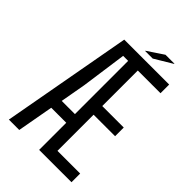

<svg xmlns="http://www.w3.org/2000/svg" viewBox="-263 -1009 1112 1112"><g transform="rotate(45 292.5 -453.5)"><path d="M546 -729H360V-438H536V-367H360V-71H546V0H281V-222H158L118 0H33L178 -800H546ZM173 -293H281V-729H240L201 -450ZM310 -839V-841L409 -907H482V-905L372 -839Z"/></g></svg>

Font: Big Shoulders Text
Style: Regular
Weight: 400
Designer: Patric King
Foundry: XO Type Co
Version: Version 1.000; ttfautohint (v1.8.2)